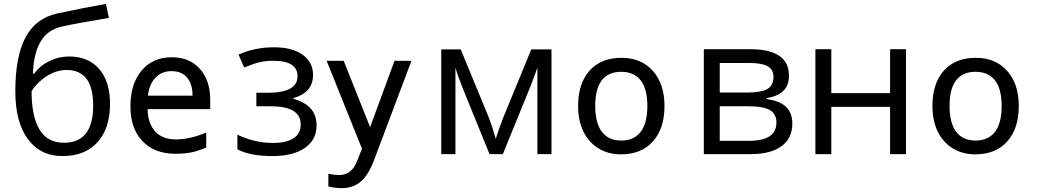

<svg xmlns="http://www.w3.org/2000/svg" viewBox="-20 -786 5330 979"><path d="M58.1 -320.8Q58.1 -496.6 109.9 -595Q161.6 -693.4 273.9 -717.8Q413.6 -747.6 520 -766.1L535.2 -694.8Q365.7 -666.5 293 -649.9Q222.2 -633.8 186.8 -573.7Q151.4 -513.7 147.9 -410.2H153.8Q184.1 -451.2 231.9 -474.6Q279.8 -498 332 -498Q430.7 -498 485.8 -434.1Q541 -370.1 541 -256.8Q541 -131.3 477.1 -60.8Q413.1 9.8 298.8 9.8Q186 9.8 122.1 -76.7Q58.1 -163.1 58.1 -320.8ZM306.2 -58.1Q455.1 -58.1 455.1 -248Q455.1 -429.2 319.8 -429.2Q282.7 -429.2 248.3 -413.8Q213.9 -398.4 185.3 -373Q156.7 -347.7 141.1 -320.8Q141.1 -192.4 181.6 -125.2Q222.2 -58.1 306.2 -58.1Z M874 -2Q767.6 -2 706.3 -66.4Q645 -130.9 645 -244.1Q645 -357.9 701.9 -426Q758.8 -494.1 856 -494.1Q946.8 -494.1 999.3 -434.6Q1051.8 -375 1051.8 -279.8V-229.5H732.4Q734.4 -155.8 771.5 -115.5Q808.6 -75.2 876.5 -75.2Q949.7 -75.2 1031.7 -110.4V-34.2Q990.2 -16.1 956.1 -9Q921.9 -2 874 -2ZM855 -423.3Q803.2 -423.3 771.7 -388.9Q740.2 -354.5 734.4 -298.3H961.9Q961.9 -357.4 933.8 -390.4Q905.8 -423.3 855 -423.3Z M1345.2 -313Q1497.1 -313 1497.1 -397Q1497.1 -476.1 1374 -476.1Q1336.4 -476.1 1305.7 -469.2Q1274.9 -462.4 1225.1 -441.9L1196.3 -507.8Q1279.3 -544.9 1377.4 -544.9Q1469.7 -544.9 1522.9 -507.1Q1576.2 -469.2 1576.2 -403.8Q1576.2 -314 1476.1 -286.1V-282.2Q1537.6 -264.2 1565.9 -230.7Q1594.2 -197.3 1594.2 -147Q1594.2 -72.8 1534.4 -31.5Q1474.6 9.8 1369.1 9.8Q1253.4 9.8 1190.4 -24.9V-99.1Q1279.8 -57.1 1371.1 -57.1Q1441.4 -57.1 1477.3 -81.3Q1513.2 -105.5 1513.2 -150.9Q1513.2 -244.1 1361.3 -244.1H1287.1V-313Z M1645.5 -476.1H1732.4L1867.2 -137.7L1991.7 -476.1H2078.1L1886.7 32.2Q1857.4 108.4 1818.4 140.9Q1779.3 173.3 1721.7 173.3Q1689.9 173.3 1654.3 165V100.1Q1684.6 106.4 1710.9 106.4Q1773.9 106.4 1801.3 33.7L1825.7 -27.8Z M2507.8 -78.1 2522.9 -123.5 2543.9 -181.2 2689 -534.2H2792V0H2720.2V-441.9L2710.4 -413.6L2682.1 -338.9L2543.9 0H2476.1L2337.9 -339.8Q2312 -405.3 2302.2 -441.9V0H2230V-534.2H2329.1L2469.2 -194.8Q2490.2 -141.1 2507.8 -78.1Z M3368.2 -245.6Q3368.2 -130.9 3309.3 -64.9Q3250.5 1 3146 1Q3081.5 1 3031.5 -29.5Q2981.4 -60.1 2954.6 -115.7Q2927.7 -171.4 2927.7 -245.6Q2927.7 -360.4 2986.1 -425.8Q3044.4 -491.2 3148.9 -491.2Q3250 -491.2 3309.1 -424.3Q3368.2 -357.4 3368.2 -245.6ZM3015.1 -245.6Q3015.1 -158.2 3049.1 -113.8Q3083 -69.3 3147.9 -69.3Q3212.4 -69.3 3246.6 -113.5Q3280.8 -157.7 3280.8 -245.6Q3280.8 -332.5 3246.8 -376.2Q3212.9 -419.9 3147 -419.9Q3082 -419.9 3048.6 -376.7Q3015.1 -333.5 3015.1 -245.6Z M4002.9 -400.9Q4002.9 -348.6 3972.9 -321.5Q3942.9 -294.4 3888.7 -285.2V-280.8Q3957 -271.5 3988.5 -240.7Q4020 -210 4020 -155.8Q4020 -81.1 3965.1 -40.5Q3910.2 0 3804.7 0H3568.8V-535.2H3803.7Q4002.9 -535.2 4002.9 -400.9ZM3939 -161.1Q3939 -204.6 3906 -224.4Q3873 -244.1 3796.9 -244.1H3649.9V-67.9H3798.8Q3939 -67.9 3939 -161.1ZM3923.8 -393.1Q3923.8 -432.1 3893.8 -448.5Q3863.8 -464.8 3802.7 -464.8H3649.9V-314H3787.1Q3862.3 -314 3893.1 -332.5Q3923.8 -351.1 3923.8 -393.1Z M4218.8 -535.2V-311H4518.6V-535.2H4599.6V0H4518.6V-241.2H4218.8V0H4137.7V-535.2Z M5174.8 -245.6Q5174.8 -130.9 5116 -64.9Q5057.1 1 4952.6 1Q4888.2 1 4838.1 -29.5Q4788.1 -60.1 4761.2 -115.7Q4734.4 -171.4 4734.4 -245.6Q4734.4 -360.4 4792.7 -425.8Q4851.1 -491.2 4955.6 -491.2Q5056.6 -491.2 5115.7 -424.3Q5174.8 -357.4 5174.8 -245.6ZM4821.8 -245.6Q4821.8 -158.2 4855.7 -113.8Q4889.6 -69.3 4954.6 -69.3Q5019 -69.3 5053.2 -113.5Q5087.4 -157.7 5087.4 -245.6Q5087.4 -332.5 5053.5 -376.2Q5019.5 -419.9 4953.6 -419.9Q4888.7 -419.9 4855.2 -376.7Q4821.8 -333.5 4821.8 -245.6Z"/></svg>

Font: XL-Viking
Style: Regular
Weight: 400
Foundry: Ascender Corporation
Version: Version 1.10 March 23, 2015